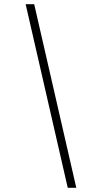

<svg xmlns="http://www.w3.org/2000/svg" viewBox="-20 -780 489 921"><path d="M305 121H346L144 -760H103Z"/></svg>

Font: Noto Serif Devanagari Condensed Light
Style: Regular
Weight: 300
Width: 3
Designer: Universal Thirst, Indian Type Foundry and the Monotype Design Team
Foundry: Monotype Imaging Inc.
Version: Version 2.004